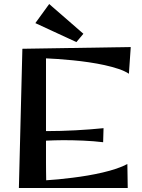

<svg xmlns="http://www.w3.org/2000/svg" viewBox="-20 -948 714 968"><path d="M500 -231Q477.5 -233.9 451.9 -235.8Q426.3 -237.8 399.9 -239Q373.5 -240.2 347.7 -240.7Q321.8 -241.2 298.8 -241.2Q276.9 -241.2 255.4 -240.5Q233.9 -239.7 211.9 -238.8Q211.9 -207.5 211.9 -181.2Q211.9 -154.8 211.9 -131.1Q211.9 -107.4 212.2 -85Q212.4 -62.5 212.9 -39.1Q239.7 -40.5 274.2 -43.9Q308.6 -47.4 346.2 -52Q383.8 -56.6 422.6 -63.2Q461.4 -69.8 498 -78.4Q534.7 -86.9 566.7 -97.7Q598.6 -108.4 622.1 -121.1L624 0H75.2L92.8 -702.1L639.2 -710.9L629.9 -576.2Q609.4 -589.8 577.4 -600.6Q545.4 -611.3 507.6 -619.6Q469.7 -627.9 428.2 -634Q386.7 -640.1 346.9 -644Q307.1 -647.9 272.2 -650.4Q237.3 -652.8 211.9 -653.8V-287.1H217.8Q251 -287.1 287.1 -288.1Q323.2 -289.1 360.1 -291Q397 -293 432.9 -295.7Q468.8 -298.3 502 -301.8ZM228 -927.7 400.4 -777.8 365.2 -735.8 158.2 -831.5Z"/></svg>

Font: Original Surfer
Style: Regular
Weight: 400
Designer: Astigmatic (AOETI)
Foundry: Astigmatic (AOETI)
Version: Version 1.001